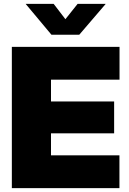

<svg xmlns="http://www.w3.org/2000/svg" viewBox="-20 -969 667 989"><path d="M41 0V-727.5H595.7V-558.6H242.7V-446.3H567.9V-282.2H242.7V-168.9H595.2V0ZM256.3 -949.2 316.9 -870.1 379.9 -949.2H523.9V-948.2L388.2 -790H245.1L112.8 -948.2V-949.2Z"/></svg>

Font: Inter 28pt Black
Style: Regular
Weight: 900
Designer: Rasmus Andersson
Foundry: rsms
Version: Version 4.001;git-66647c0bb